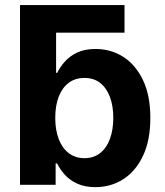

<svg xmlns="http://www.w3.org/2000/svg" viewBox="-20 -748 666 777"><path d="M134.8 -615.7 61 -727.5H483.9V-615.7ZM365.7 9.3Q322.8 9.3 292 -5.1Q261.2 -19.5 241.7 -41.5Q222.2 -63.5 211.4 -86.4H205.1V0H61V-727.5H207V-453.1H211.4Q222.2 -475.6 241.5 -497.8Q260.7 -520 291.3 -534.9Q321.8 -549.8 366.7 -549.8Q428.2 -549.8 478.3 -518.3Q528.3 -486.8 558.3 -424.6Q588.4 -362.3 588.4 -270.5Q588.4 -180.7 559.1 -118.2Q529.8 -55.7 479.5 -23.2Q429.2 9.3 365.7 9.3ZM321.8 -107.9Q359.4 -107.9 385.5 -128.7Q411.6 -149.4 425 -186.3Q438.5 -223.1 438.5 -271Q438.5 -318.8 425 -355.2Q411.6 -391.6 385.7 -412.1Q359.9 -432.6 321.8 -432.6Q284.2 -432.6 257.8 -412.6Q231.4 -392.6 217.5 -356.4Q203.6 -320.3 203.6 -271Q203.6 -222.2 217.5 -185.5Q231.4 -148.9 258.1 -128.4Q284.7 -107.9 321.8 -107.9Z"/></svg>

Font: Inter 16pt
Style: Bold
Weight: 700
Version: Version 4.001;git-66647c0bb